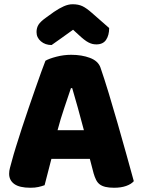

<svg xmlns="http://www.w3.org/2000/svg" viewBox="-20 -874 667 904"><path d="M194 -588Q211 -598 245.5 -607Q280 -616 315 -616Q365 -616 403.5 -601.5Q442 -587 453 -556Q471 -504 492 -435Q513 -366 534 -292.5Q555 -219 575 -147.5Q595 -76 610 -21Q598 -7 574 1.5Q550 10 517 10Q493 10 476.5 6Q460 2 449.5 -6Q439 -14 432.5 -27Q426 -40 421 -57L403 -126H222Q214 -96 206 -64Q198 -32 190 -2Q176 3 160.5 6.5Q145 10 123 10Q72 10 47.5 -7.5Q23 -25 23 -56Q23 -70 27 -84Q31 -98 36 -117Q43 -144 55.5 -184Q68 -224 83 -270.5Q98 -317 115 -366Q132 -415 147 -458.5Q162 -502 174.5 -536Q187 -570 194 -588ZM314 -459Q300 -417 282.5 -365.5Q265 -314 251 -261H375Q361 -315 346.5 -366.5Q332 -418 320 -459ZM324 -734Q293 -711 269 -694.5Q245 -678 223 -662Q193 -662 172.5 -679.5Q152 -697 152 -723Q152 -743 161.5 -758Q171 -773 198 -792L234 -818Q259 -835 280.5 -844.5Q302 -854 322 -854Q349 -854 368 -845Q387 -836 413 -813L494 -742Q494 -708 479.5 -686.5Q465 -665 434 -665Q424 -665 415.5 -667Q407 -669 397 -674Q387 -679 375 -688.5Q363 -698 347 -713Z"/></svg>

Font: BALOOCHETTANREGULAR
Style: Book
Weight: 400
Designer: Maithili Shingre and Ek Type
Foundry: Ek Type
Version: Version 1.100;PS 1.000;hotconv 1.0.88;makeotf.lib2.5.647800;